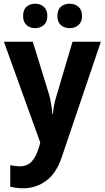

<svg xmlns="http://www.w3.org/2000/svg" viewBox="-20 -836 562 1030"><path d="M1 -612H156L245 -323Q251 -298 255 -274Q259 -250 261 -224H264Q266 -250 270.5 -273Q275 -296 283 -322L369 -612H521L312 5Q283 93 228 133.5Q173 174 106 174Q83 174 66 171.5Q49 169 35 166V50Q45 52 58.5 54Q72 56 87 56Q127 56 150.5 30Q174 4 188 -43L196 -71ZM104 -750Q104 -784 122.5 -800Q141 -816 168 -816Q196 -816 215 -799.5Q234 -783 234 -750Q234 -718 215 -701.5Q196 -685 168 -685Q141 -685 122.5 -701.5Q104 -718 104 -750ZM288 -750Q288 -784 306.5 -800Q325 -816 354 -816Q382 -816 401 -799.5Q420 -783 420 -750Q420 -718 401 -701.5Q382 -685 354 -685Q325 -685 306.5 -701.5Q288 -718 288 -750Z"/></svg>

Font: Noto Sans Malayalam UI SemiCondensed
Style: Bold
Weight: 700
Width: 4
Designer: Jelle Bosma - Monotype Design Team
Foundry: Monotype Imaging Inc.
Version: Version 2.104; ttfautohint (v1.8.4.7-5d5b)